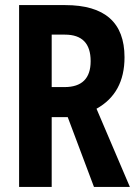

<svg xmlns="http://www.w3.org/2000/svg" viewBox="-20 -734 540 754"><path d="M183 -598H235Q336 -598 336 -494Q336 -392 233 -392H183ZM183 0V-274H246L349 0H490L359 -307Q469 -368 469 -509Q469 -714 236 -714H55V0Z"/></svg>

Font: Noto Sans Mono UI Condensed
Style: Bold
Weight: 700
Width: 3
Designer: Monotype Design team
Foundry: Monotype Imaging Inc.
Version: 1.000